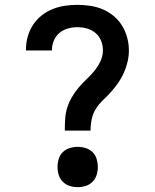

<svg xmlns="http://www.w3.org/2000/svg" viewBox="-20 -763 640 791"><path d="M247 -225Q247 -249 248.5 -273Q250 -297 257 -319.5Q264 -342 276 -362.5Q288 -383 303 -401Q318 -419 335.5 -435.5Q353 -452 368 -470Q383 -488 393.5 -510Q404 -532 404 -556Q404 -576 396.5 -595Q389 -614 373.5 -627Q358 -640 338.5 -645.5Q319 -651 299 -651Q279 -651 259.5 -645.5Q240 -640 225 -627.5Q210 -615 202 -596Q194 -577 194 -557V-555H87V-559Q87 -586 94 -611.5Q101 -637 115.5 -659.5Q130 -682 150.5 -698.5Q171 -715 195.5 -725Q220 -735 246 -739Q272 -743 299 -743Q325 -743 352 -739Q379 -735 403.5 -724.5Q428 -714 448.5 -697Q469 -680 483 -657Q497 -634 504 -608Q511 -582 511 -555Q511 -532 505.5 -508.5Q500 -485 490.5 -463.5Q481 -442 467.5 -422.5Q454 -403 438.5 -385.5Q423 -368 405.5 -351.5Q388 -335 375.5 -315.5Q363 -296 358 -272.5Q353 -249 353 -225ZM300 8Q283 8 267 3Q251 -2 239 -14Q227 -26 222 -42Q217 -58 217 -75Q217 -92 222 -108.5Q227 -125 239 -136.5Q251 -148 267 -153Q283 -158 300 -158Q317 -158 333 -153Q349 -148 361 -136.5Q373 -125 378 -108.5Q383 -92 383 -75Q383 -58 378 -42Q373 -26 361 -14Q349 -2 333 3Q317 8 300 8Z"/></svg>

Font: Iosevka Etoile Semibold
Style: Regular
Weight: 600
Designer: Belleve Invis
Foundry: Belleve Invis
Version: Version 22.1.2; ttfautohint (v1.8.4)